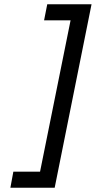

<svg xmlns="http://www.w3.org/2000/svg" viewBox="-20 -762 452 906"><path d="M29 124 43 48H169L313 -666H188L203 -742H412L238 124Z"/></svg>

Font: Gontserrat
Style: Italic
Weight: 400
Italic angle: -11.3°
Designer: Julieta Ulanovsky
Foundry: Julieta Ulanovsky
Version: Version 6.001